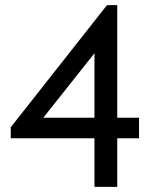

<svg xmlns="http://www.w3.org/2000/svg" viewBox="-20 -730 624 750"><path d="M349 -190H22V-233L398 -710H438V-270H523V-190H438V0H349ZM349 -270V-522L149 -270Z"/></svg>

Font: Tilda Sans Medium
Style: Regular
Weight: 500
Designer: ParaType Ltd
Foundry: ParaType Ltd
Version: Version 1.009